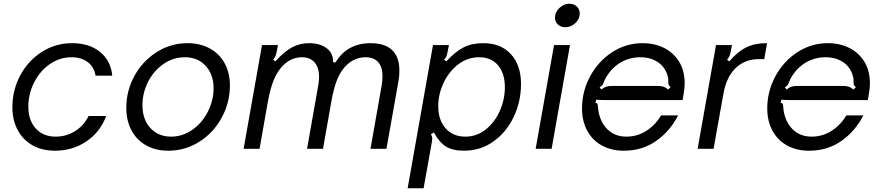

<svg xmlns="http://www.w3.org/2000/svg" viewBox="-20 -793 4696 1023"><path d="M46 -222Q46 -313 88 -391.5Q130 -470 203 -516.5Q276 -563 364 -563Q456 -563 513.5 -516Q571 -469 578 -390H489Q482 -436 447.5 -462Q413 -488 361 -488Q298 -488 245 -451Q192 -414 161.5 -353Q131 -292 131 -225Q131 -152 170.5 -108.5Q210 -65 276 -65Q334 -65 381 -95Q428 -125 452 -175H546Q513 -88 439.5 -39Q366 10 273 10Q204 10 153 -19Q102 -48 74 -100.5Q46 -153 46 -222Z M653 -218Q653 -310 696.5 -389Q740 -468 815 -515.5Q890 -563 979 -563Q1047 -563 1098.5 -534.5Q1150 -506 1177.5 -455Q1205 -404 1205 -338Q1205 -247 1161.5 -166.5Q1118 -86 1042.5 -38Q967 10 877 10Q809 10 758.5 -18.5Q708 -47 680.5 -98.5Q653 -150 653 -218ZM1118 -323Q1118 -396 1076 -442Q1034 -488 965 -488Q903 -488 851 -452Q799 -416 769 -357Q739 -298 739 -232Q739 -157 781 -111Q823 -65 891 -65Q953 -65 1005 -101.5Q1057 -138 1087.5 -198Q1118 -258 1118 -323Z M1278 0 1376 -553H1461L1454 -517Q1450 -491 1435 -475L1447 -466Q1494 -518 1535.5 -540.5Q1577 -563 1627 -563Q1684 -563 1720 -536.5Q1756 -510 1755 -461H1768Q1830 -563 1955 -563Q2032 -563 2070 -525.5Q2108 -488 2108 -418Q2108 -386 2103 -360L2039 0H1954L2014 -340Q2018 -363 2018 -386Q2018 -436 1995 -462Q1972 -488 1928 -488Q1874 -488 1832 -451Q1798 -421 1778 -373Q1758 -325 1745 -250L1701 0H1616L1676 -340Q1680 -361 1680 -383Q1680 -433 1656 -460.5Q1632 -488 1589 -488Q1535 -488 1492 -448Q1462 -420 1441.5 -373.5Q1421 -327 1407 -250L1363 0Z M2756 -346Q2756 -253 2717.5 -171Q2679 -89 2609.5 -39.5Q2540 10 2453 10Q2392 10 2356.5 -12Q2321 -34 2292 -87L2276 -78Q2283 -67 2283 -52Q2283 -48 2281 -36L2237 210H2152L2287 -553H2372L2365 -517Q2361 -498 2358 -491.5Q2355 -485 2346 -475L2358 -466Q2406 -518 2450 -540.5Q2494 -563 2555 -563Q2649 -563 2702.5 -504Q2756 -445 2756 -346ZM2315 -227Q2315 -154 2354 -109.5Q2393 -65 2459 -65Q2520 -65 2568 -103Q2616 -141 2643 -202Q2670 -263 2670 -329Q2670 -401 2634 -444.5Q2598 -488 2533 -488Q2471 -488 2421.5 -450Q2372 -412 2343.5 -351.5Q2315 -291 2315 -227Z M2919 0H2834L2932 -553H3017ZM2937 -699Q2937 -728 2960.5 -750.5Q2984 -773 3014 -773Q3038 -773 3053.5 -758Q3069 -743 3069 -721Q3069 -692 3045.5 -670Q3022 -648 2992 -648Q2968 -648 2952.5 -662.5Q2937 -677 2937 -699Z M3081 -215Q3081 -306 3124 -386Q3167 -466 3241 -514.5Q3315 -563 3404 -563Q3467 -563 3517.5 -538Q3568 -513 3598 -465Q3628 -417 3628 -349Q3628 -322 3622 -290L3617 -260H3222Q3215 -260 3194.5 -260Q3174 -260 3157 -262L3152 -246Q3161 -244 3163 -239.5Q3165 -235 3166 -225Q3167 -215 3168 -205Q3178 -141 3217.5 -103Q3257 -65 3317 -65Q3377 -65 3425.5 -97Q3474 -129 3502 -178H3593Q3550 -94 3476 -42Q3402 10 3304 10Q3236 10 3185.5 -18.5Q3135 -47 3108 -98Q3081 -149 3081 -215ZM3184 -316Q3196 -326 3208.5 -330.5Q3221 -335 3238 -335H3486Q3505 -335 3517 -330.5Q3529 -326 3540 -316L3553 -328Q3545 -336 3543 -340.5Q3541 -345 3541 -352V-363Q3541 -379 3537 -389Q3524 -436 3485 -462Q3446 -488 3392 -488Q3337 -488 3291 -462.5Q3245 -437 3214 -389Q3205 -375 3201.5 -366Q3198 -357 3197 -355Q3194 -346 3190.5 -341Q3187 -336 3175 -328Z M3697 0 3795 -553H3880L3873 -517Q3869 -491 3854 -475L3866 -466Q3909 -517 3955 -540Q4001 -563 4063 -563H4067L4052 -478H4023Q3956 -478 3908 -438Q3851 -390 3834 -291L3782 0Z M4068 -215Q4068 -306 4111 -386Q4154 -466 4228 -514.5Q4302 -563 4391 -563Q4454 -563 4504.5 -538Q4555 -513 4585 -465Q4615 -417 4615 -349Q4615 -322 4609 -290L4604 -260H4209Q4202 -260 4181.5 -260Q4161 -260 4144 -262L4139 -246Q4148 -244 4150 -239.5Q4152 -235 4153 -225Q4154 -215 4155 -205Q4165 -141 4204.5 -103Q4244 -65 4304 -65Q4364 -65 4412.5 -97Q4461 -129 4489 -178H4580Q4537 -94 4463 -42Q4389 10 4291 10Q4223 10 4172.5 -18.5Q4122 -47 4095 -98Q4068 -149 4068 -215ZM4171 -316Q4183 -326 4195.5 -330.5Q4208 -335 4225 -335H4473Q4492 -335 4504 -330.5Q4516 -326 4527 -316L4540 -328Q4532 -336 4530 -340.5Q4528 -345 4528 -352V-363Q4528 -379 4524 -389Q4511 -436 4472 -462Q4433 -488 4379 -488Q4324 -488 4278 -462.5Q4232 -437 4201 -389Q4192 -375 4188.5 -366Q4185 -357 4184 -355Q4181 -346 4177.5 -341Q4174 -336 4162 -328Z"/></svg>

Font: Open Sauce Sans
Style: Italic
Weight: 400
Italic angle: -10°
Designer: Alfredo Marco Pradil
Foundry: Creative Sauce Fz LLC
Version: Version 1.477